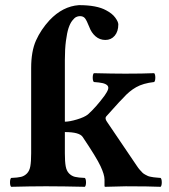

<svg xmlns="http://www.w3.org/2000/svg" viewBox="-20 -718 653 740"><path d="M100.1 -456.1Q100.1 -520.5 118.9 -562.3Q137.7 -604 170.9 -640.1Q221.7 -693.8 284.2 -698.2Q353.5 -698.2 389.2 -678.2Q412.6 -666 424.3 -649.9Q436 -633.8 436 -624Q436 -596.7 422.1 -580.3Q408.2 -564 386.2 -564Q364.3 -564 348.1 -578.1Q332 -592.3 324.2 -613.8Q314 -639.6 307.4 -647.7Q300.8 -655.8 288.1 -655.8Q280.3 -655.8 273.4 -652.3Q266.6 -648.9 258.3 -638.2Q250 -627.4 244.1 -609.6Q238.3 -591.8 234.1 -560.3Q230 -528.8 230 -486.8V-249Q248 -249 276.6 -257.6Q305.2 -266.1 318.8 -276.9Q349.1 -303.7 382.8 -349.1Q393.6 -364.3 396.5 -373.8Q399.4 -383.3 393.3 -389.2Q387.2 -395 375.2 -397.7Q363.3 -400.4 341.8 -401.9Q337.4 -406.2 337.4 -418.9Q337.4 -431.6 341.8 -436Q416 -434.1 462.9 -434.1Q530.3 -434.1 574.2 -436Q578.6 -431.6 578.6 -418.9Q578.6 -406.2 574.2 -401.9Q531.2 -397 504.6 -381.8Q478 -366.7 455.1 -340.8Q441.4 -327.1 439 -324.2L389.2 -269Q383.3 -261.7 392.1 -249L507.8 -78.1Q513.2 -69.8 518.8 -63.5Q524.4 -57.1 528.8 -52.7Q533.2 -48.3 539.8 -44.9Q546.4 -41.5 549.8 -39.8Q553.2 -38.1 561.3 -36.6Q569.3 -35.2 572.3 -34.7Q575.2 -34.2 585.4 -33.4Q595.7 -32.7 599.1 -32.2Q603.5 -27.8 603.5 -15.1Q603.5 -2.4 599.1 2Q554.2 0 464.8 0L384.8 2L382.8 0V-25.9Q382.8 -44.9 367.2 -78.1Q352.5 -109.9 298.8 -189.9Q286.6 -209 230 -209V-127Q230 -95.2 233.2 -77.4Q236.3 -59.6 246.1 -49.6Q255.9 -39.6 268.8 -36.4Q281.7 -33.2 307.1 -32.2Q311.5 -27.8 311.5 -15.1Q311.5 -2.4 307.1 2Q221.2 0 165 0H149.9Q99.1 0 22.9 2Q18.6 -2.4 18.6 -15.1Q18.6 -27.8 22.9 -32.2Q48.3 -33.2 61.3 -36.4Q74.2 -39.6 84 -49.6Q93.8 -59.6 96.9 -77.4Q100.1 -95.2 100.1 -127Z"/></svg>

Font: Common Serif
Style: Bold
Weight: 700
Designer: Philipp H. Poll, Khaled Hosny
Foundry: Stefan Peev, Context Ltd.
Version: Version 1.026